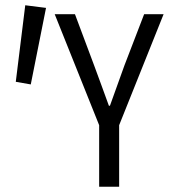

<svg xmlns="http://www.w3.org/2000/svg" viewBox="-20 -710 642 730"><path d="M357 0V-234L188 -656H265L338 -461Q353 -420 366.5 -383.5Q380 -347 394 -308H398Q412 -347 425.5 -384.5Q439 -422 453 -461L528 -656H602L433 -234V0ZM97 -389 40 -399 76 -690 155 -680Z"/></svg>

Font: Source Code Pro
Style: Regular
Weight: 400
Monospace: yes
Designer: Paul D. Hunt, Teo Tuominen
Foundry: Adobe Systems Incorporated
Version: Version 1.018;hotconv 1.0.116;makeotfexe 2.5.65601